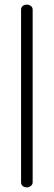

<svg xmlns="http://www.w3.org/2000/svg" viewBox="-20 -788 232 829"><path d="M121 -747V0Q121 8 113.5 14.5Q106 21 96 21Q85 21 78 15Q71 9 71 0V-747Q71 -756 78 -762Q85 -768 96 -768Q106 -768 113.5 -762Q121 -756 121 -747Z"/></svg>

Font: Dosis
Style: Regular
Weight: 400
Designer: Edgar Tolentino, Pablo Impallari, Igino Marini
Foundry: Edgar Tolentino, Pablo Impallari, Igino Marini
Version: Version 1.007;Glyphs 3.1.1 (3134)